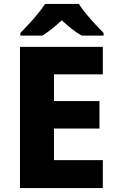

<svg xmlns="http://www.w3.org/2000/svg" viewBox="-20 -951 590 971"><path d="M500 0H81V-714H500V-575H253V-440H483V-301H253V-141H500ZM379 -931Q393 -908 416 -880.5Q439 -853 462.5 -827.5Q486 -802 504 -784V-771H393Q366 -786 342.5 -805Q319 -824 292 -848Q266 -824 243.5 -806Q221 -788 195 -771H83V-784Q101 -803 125 -828.5Q149 -854 171 -881Q193 -908 208 -931Z"/></svg>

Font: Noto Sans Cherokee ExtraBold
Style: Regular
Weight: 800
Designer: Monotype Design Team
Foundry: Monotype Imaging Inc.
Version: Version 2.001; ttfautohint (v1.8.4.7-5d5b)